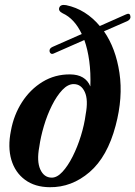

<svg xmlns="http://www.w3.org/2000/svg" viewBox="-20 -753 551 782"><path d="M451 -241.5Q417.5 -114.5 344.8 -52Q272 10.5 182.5 9.5Q122 9 81.8 -20.8Q41.5 -50.5 26.2 -102.2Q11 -154 24.5 -220.5Q36 -284.5 69.5 -336.8Q103 -389 153.5 -419.8Q204 -450.5 265.5 -450Q328 -449.5 348 -401Q350 -457 343.5 -504.8Q337 -552.5 323.5 -590L198.5 -535Q192 -532 187.5 -534.8Q183 -537.5 182 -543Q179.5 -555.5 194 -562L313 -614.5Q283.5 -677 235 -699Q216.5 -708.5 221.5 -722Q226.5 -736 249.5 -732Q290 -723.5 324.5 -701.8Q359 -680 386.5 -647L493.5 -694.5Q508.5 -701.5 511 -688Q514 -674.5 498.5 -667L403.5 -625.5Q451.5 -556.5 466.5 -456.2Q481.5 -356 451 -241.5ZM190 -29.5Q212 -29 234.2 -53Q256.5 -77 276 -115.8Q295.5 -154.5 309.5 -199.8Q323.5 -245 329 -287.5Q340 -346 325.5 -378Q311 -410 281 -410.5Q257 -411 234 -386.8Q211 -362.5 191.5 -323.5Q172 -284.5 158.8 -239.8Q145.5 -195 140 -155Q129 -96.5 144 -63.2Q159 -30 190 -29.5Z"/></svg>

Font: Fraunces 144pt S050 SemiBold
Style: Italic
Weight: 600
Italic angle: -16°
Version: Version 1.000; ttfautohint (v1.8.3)